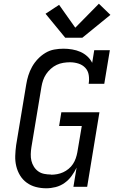

<svg xmlns="http://www.w3.org/2000/svg" viewBox="-20 -1005 640 1033"><path d="M229 8Q200 8 173 1Q146 -6 124 -22Q102 -38 88 -61Q74 -84 67.5 -111Q61 -138 62 -167Q63 -196 67 -225L121 -550Q125 -575 132.5 -599Q140 -623 152.5 -645.5Q165 -668 183.5 -687.5Q202 -707 224.5 -720.5Q247 -734 272 -738.5Q297 -743 322 -743Q345 -743 368.5 -739Q392 -735 412.5 -726Q433 -717 449.5 -702Q466 -687 476 -667L487 -735H571L541 -554H457Q461 -577 457.5 -600.5Q454 -624 439 -640Q424 -656 402 -663Q380 -670 356 -670Q339 -670 320.5 -667Q302 -664 285 -656Q268 -648 253.5 -635Q239 -622 228.5 -606.5Q218 -591 212 -573.5Q206 -556 203 -538L149 -213Q146 -194 145.5 -175.5Q145 -157 149 -140Q153 -123 162.5 -108Q172 -93 186 -83Q200 -73 218 -69.5Q236 -66 254 -66Q254 -66 254 -65.5Q254 -65 254 -65Q271 -65 287.5 -68Q304 -71 319.5 -78Q335 -85 349 -96.5Q363 -108 372.5 -122.5Q382 -137 387.5 -153Q393 -169 396 -185L420 -327H298L310 -401H515L449 0H375L392 -103Q381 -80 365 -58Q349 -36 327 -20.5Q305 -5 279.5 1.5Q254 8 229 8ZM331 -802 225 -931 298 -979 385 -856 512 -985 574 -925 423 -802Z"/></svg>

Font: Iosevka Etoile Oblique
Style: Regular
Weight: 400
Italic angle: -9°
Designer: Belleve Invis
Foundry: Belleve Invis
Version: Version 15.5.2; ttfautohint (v1.8.4)